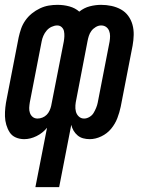

<svg xmlns="http://www.w3.org/2000/svg" viewBox="-24 -562 594 792"><path d="M122 210 170 -35Q152 -13 126.5 -0.5Q101 12 76 12Q57 12 41 5Q25 -2 16 -16Q7 -30 2 -47Q-3 -64 -3.5 -82Q-4 -100 -2 -118.5Q0 -137 4 -156L53 -408Q57 -426 63 -443.5Q69 -461 80.5 -477.5Q92 -494 107.5 -506.5Q123 -519 141 -527.5Q159 -536 177 -539Q195 -542 213 -542Q239 -542 262.5 -535.5Q286 -529 303 -514Q323 -530 346.5 -536Q370 -542 393 -542Q415 -542 436 -537.5Q457 -533 475 -523Q493 -513 505 -496.5Q517 -480 522.5 -460Q528 -440 527.5 -418Q527 -396 523 -374L474 -122Q469 -98 460 -74.5Q451 -51 434.5 -31Q418 -11 394 0.5Q370 12 346 12Q332 12 319 8.5Q306 5 296 -3.5Q286 -12 279.5 -23Q273 -34 270 -47L220 210ZM131 -73Q141 -73 151 -77Q161 -81 168.5 -88.5Q176 -96 180.5 -106Q185 -116 187 -125L239 -390Q241 -401 241.5 -412Q242 -423 240 -433Q238 -443 230.5 -450Q223 -457 212 -457Q201 -457 189 -451.5Q177 -446 168.5 -436Q160 -426 155 -414.5Q150 -403 148 -392L99 -140Q97 -128 96.5 -117Q96 -106 99.5 -96Q103 -86 111 -79.5Q119 -73 131 -73ZM323 -73Q334 -73 345 -79.5Q356 -86 362 -96Q368 -106 372.5 -117Q377 -128 379 -138L428 -390Q430 -402 430 -413.5Q430 -425 426 -435Q422 -445 413.5 -451Q405 -457 393 -457Q382 -457 371 -450.5Q360 -444 353 -434.5Q346 -425 342.5 -414Q339 -403 337 -392L291 -153Q288 -140 287 -127Q286 -114 289 -102Q292 -90 301 -81.5Q310 -73 323 -73Z"/></svg>

Font: Lode Dark Term
Style: Bold Italic
Weight: 700
Italic angle: -11°
Monospace: yes
Designer: Belleve Invis
Foundry: Belleve Invis
Version: Version 29.2.0